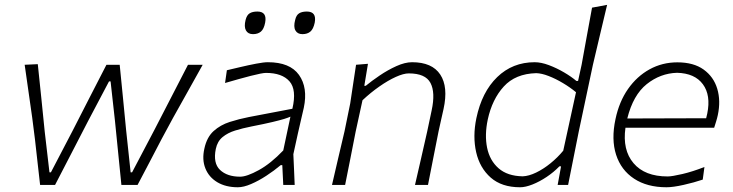

<svg xmlns="http://www.w3.org/2000/svg" viewBox="-20 -761 3018 790"><path d="M145 0Q139.5 -47 134.5 -92.8Q129.5 -138.5 124 -186.5L112.5 -277Q105 -331 97.2 -384.5Q89.5 -438 81.5 -494.5L135.5 -497Q142.5 -430 150 -357.8Q157.5 -285.5 164 -219.5L183.5 -52H189.5L278.5 -222.5Q313 -290 347.8 -358Q382.5 -426 418 -494.5H472.5Q479 -430 485.8 -360.5Q492.5 -291 499 -225L517.5 -52H523.5L615 -226Q649 -292 685.8 -363.2Q722.5 -434.5 753.5 -494.5H814Q783 -438.5 752.5 -384.2Q722 -330 692 -276L645 -189Q619 -139.5 594.5 -92.2Q570 -45 546 0H479.5Q473.5 -61 466.2 -132.5Q459 -204 453 -264L435 -426H428.5L342.5 -263Q309.5 -199.5 274.8 -132Q240 -64.5 206.5 0Z M958.5 9.5Q909 9.5 874.2 -11.2Q839.5 -32 825 -68.2Q810.5 -104.5 821 -150Q831 -196.5 859 -221.8Q887 -247 925.2 -259.2Q963.5 -271.5 1004.5 -279.5L1183 -313.5Q1201.5 -392 1171 -426.5Q1140.5 -461 1074.5 -461Q1059 -461 1011.5 -448.8Q964 -436.5 906 -419.5L913.5 -472Q936.5 -477.5 969.5 -485.2Q1002.5 -493 1033.8 -499Q1065 -505 1082 -505Q1173 -505 1210.2 -452.8Q1247.5 -400.5 1230 -317.5Q1225.5 -296 1219 -270Q1212.5 -244 1205.5 -211L1187 -126.5Q1188.5 -94.5 1189.8 -65Q1191 -35.5 1192.5 0H1145.5L1141.5 -81.5H1135Q1107.5 -58.5 1075.8 -37.8Q1044 -17 1013.2 -3.8Q982.5 9.5 958.5 9.5ZM968 -34Q995.5 -34 1044.8 -61Q1094 -88 1145.5 -142L1175 -281Q1165 -276.5 1148.8 -271.5Q1132.5 -266.5 1101.2 -259Q1070 -251.5 1014 -240.5Q978.5 -233.5 947.8 -224Q917 -214.5 895.8 -197Q874.5 -179.5 868 -148.5Q856 -90 885.2 -62Q914.5 -34 968 -34ZM1224.5 -620.5Q1204 -620.5 1195.5 -635.8Q1187 -651 1194.5 -679Q1199 -699 1210.8 -706.2Q1222.5 -713.5 1242.5 -713.5Q1283.5 -713.5 1275 -668Q1269.5 -641.5 1257 -631Q1244.5 -620.5 1224.5 -620.5ZM1021 -620.5Q1000.5 -620.5 992 -635.8Q983.5 -651 990.5 -679Q995.5 -699 1007.2 -706.2Q1019 -713.5 1039 -713.5Q1079.5 -713.5 1071 -668Q1066 -641.5 1053.5 -631Q1041 -620.5 1021 -620.5Z M1346 0Q1359 -56 1371 -107.8Q1383 -159.5 1397.5 -220.5L1421 -335.5Q1426.5 -373.5 1432.8 -414Q1439 -454.5 1445 -494.5L1494 -498.5L1479 -408H1485Q1508.5 -427.5 1542 -450.2Q1575.5 -473 1611 -489Q1646.5 -505 1675.5 -505Q1758 -505 1791.5 -454.2Q1825 -403.5 1805 -312.5Q1800.5 -291.5 1795.5 -270.2Q1790.5 -249 1784.5 -220.5Q1772.5 -159.5 1762.2 -107.8Q1752 -56 1741 0H1687.5Q1700.5 -56 1712.2 -107.5Q1724 -159 1737.5 -219L1756 -306.5Q1772 -380.5 1751.2 -419.8Q1730.5 -459 1662 -459Q1640.5 -459 1608.5 -444.5Q1576.5 -430 1540.8 -405Q1505 -380 1471.5 -348.5L1443.5 -220Q1432 -160 1421.5 -108Q1411 -56 1400 0Z M2120 9.5Q2044.5 9.5 1999.2 -30.2Q1954 -70 1939.2 -134.8Q1924.5 -199.5 1940 -274.5Q1962.5 -382.5 2025.8 -443.8Q2089 -505 2180 -505Q2206.5 -505 2238.5 -493Q2270.5 -481 2300.8 -463.2Q2331 -445.5 2351.5 -428H2358.5L2373 -494Q2384 -556 2395 -615.2Q2406 -674.5 2416 -729.5L2478 -741Q2463.5 -680 2449 -619Q2434.5 -558 2419.5 -494L2361.5 -220.5Q2349.5 -159.5 2339 -107.8Q2328.5 -56 2317.5 0H2274.5L2288.5 -76.5H2281.5Q2258.5 -52.5 2229.2 -33Q2200 -13.5 2171 -2Q2142 9.5 2120 9.5ZM2131 -35.5Q2156 -36.5 2186 -51Q2216 -65.5 2245.2 -89.2Q2274.5 -113 2297.5 -141L2350 -381.5Q2326 -401.5 2296.2 -419.2Q2266.5 -437 2237.5 -448.2Q2208.5 -459.5 2186 -460Q2100.5 -457.5 2052.8 -405Q2005 -352.5 1987 -269.5Q1973.5 -206 1984.2 -153.2Q1995 -100.5 2031.5 -68.5Q2068 -36.5 2131 -35.5Z M2722.5 9.5Q2642.5 9.5 2589 -25.8Q2535.5 -61 2515 -124.2Q2494.5 -187.5 2512.5 -271Q2527.5 -342.5 2564 -394.8Q2600.5 -447 2652.8 -475.8Q2705 -504.5 2767 -504.5Q2834 -504.5 2875.2 -474.8Q2916.5 -445 2931.2 -395.8Q2946 -346.5 2933.5 -287.5Q2931 -275.5 2926.5 -261Q2922 -246.5 2918.5 -235.5H2553.5Q2540.5 -144 2586.8 -89.5Q2633 -35 2727 -35Q2745 -35 2787.8 -45Q2830.5 -55 2878.5 -74L2871.5 -22Q2836 -10 2792.5 -0.2Q2749 9.5 2722.5 9.5ZM2766 -461.5Q2697 -459.5 2641 -414.8Q2585 -370 2561 -273.5L2885.5 -274.5Q2888 -284.5 2890 -293.5Q2905.5 -369 2872.2 -414.2Q2839 -459.5 2766 -461.5Z"/></svg>

Font: Commissioner Loud ExtraLight
Style: Italic
Weight: 200
Italic angle: -12°
Designer: Kostas Bartsokas
Foundry: Kostas Bartsokas
Version: Version 1.000; ttfautohint (v1.8.3)